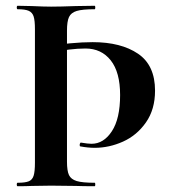

<svg xmlns="http://www.w3.org/2000/svg" viewBox="-20 -645 589 665"><path d="M41 -613Q38 -613 38 -619Q38 -625 41 -625L90 -624Q132 -622 157 -622Q189 -622 243 -624L308 -625Q310 -625 310 -619Q310 -613 308 -613Q265 -613 245.5 -607Q226 -601 219 -586Q212 -571 212 -539V-85Q212 -53 219 -38.5Q226 -24 245.5 -18Q265 -12 308 -12Q310 -12 310 -6Q310 0 308 0Q266 0 243 -1L157 -2L90 -1Q72 0 41 0Q38 0 38 -6Q38 -12 41 -12Q67 -12 79.5 -17Q92 -22 96.5 -36.5Q101 -51 101 -81V-544Q101 -574 96.5 -588Q92 -602 79.5 -607.5Q67 -613 41 -613ZM301 -499Q399 -499 458 -459Q517 -419 517 -331Q517 -266 485.5 -221Q454 -176 406 -154.5Q358 -133 308 -133Q285 -133 258 -138Q256 -138 256 -143Q256 -146 257.5 -149Q259 -152 261 -151Q285 -147 297 -147Q339 -147 367.5 -190.5Q396 -234 396 -316Q396 -395 363.5 -436Q331 -477 276 -477Q222 -477 156 -462L147 -483Q180 -491 223 -495Q266 -499 301 -499Z"/></svg>

Font: Cormorant Unicase
Style: Bold
Weight: 700
Designer: Christian Thalmann (Catharsis Fonts)
Foundry: Catharsis Fonts
Version: Version 4.000